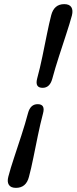

<svg xmlns="http://www.w3.org/2000/svg" viewBox="-20 -768 370 928"><path d="M232.5 -386.5Q220.5 -343.5 186 -343.5Q148 -343.5 159.5 -388Q173.5 -439.5 185 -495.5Q196.5 -551.5 207 -603.5Q217.5 -655.5 227.5 -694.5Q241.5 -748 290.5 -748Q315.5 -748 324.8 -733.2Q334 -718.5 327.5 -693Q317 -654.5 300 -602.8Q283 -551 264.8 -494.8Q246.5 -438.5 232.5 -386.5ZM115.5 -221.5Q127 -264.5 162 -264.5Q200 -264.5 188 -220Q174.5 -168.5 163 -112.5Q151.5 -56.5 141 -4.5Q130.5 47.5 120 86.5Q106.5 140 57 140Q32 140 22.8 125.2Q13.5 110.5 20.5 85Q30.5 46.5 47.8 -5.2Q65 -57 83.2 -113Q101.5 -169 115.5 -221.5Z"/></svg>

Font: Fraunces 72pt Soft Black
Style: Italic
Weight: 900
Italic angle: -16°
Version: Version 1.000;[b76b70a41]